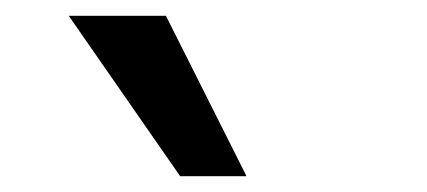

<svg xmlns="http://www.w3.org/2000/svg" viewBox="-20 -777 540 243"><path d="M208 -554 67 -757H190L292 -554Z"/></svg>

Font: Nunito Sans
Style: Bold
Weight: 700
Designer: Vernon Adams
Foundry: Vernon Adams
Version: Version 3.101; ttfautohint (v1.8.4.7-5d5b);gftools[0.9.27]